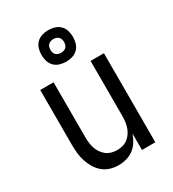

<svg xmlns="http://www.w3.org/2000/svg" viewBox="-186 -863 873 971"><g transform="rotate(-30 250.0 -377.0)"><path d="M219 8Q194 8 170.5 1Q147 -6 128 -22Q109 -38 96.5 -59Q84 -80 76.5 -103.5Q69 -127 66.5 -151.5Q64 -176 64 -200V-520H142V-200Q142 -183 144 -166.5Q146 -150 151 -134.5Q156 -119 165.5 -105Q175 -91 188 -81Q201 -71 217 -66.5Q233 -62 250 -62Q267 -62 283 -66.5Q299 -71 312 -81Q325 -91 334.5 -105Q344 -119 349 -134.5Q354 -150 356 -166.5Q358 -183 358 -200V-520H436V0H358V-95Q350 -73 337.5 -53Q325 -33 306.5 -19Q288 -5 265 1.5Q242 8 219 8ZM250 -578Q231 -578 213 -583.5Q195 -589 182 -602Q169 -615 163.5 -633Q158 -651 158 -670Q158 -689 163.5 -707Q169 -725 182 -738Q195 -751 213 -756.5Q231 -762 250 -762Q269 -762 287 -756.5Q305 -751 318 -738Q331 -725 336.5 -707Q342 -689 342 -670Q342 -651 336.5 -633Q331 -615 318 -602Q305 -589 287 -583.5Q269 -578 250 -578ZM250 -630Q258 -630 266 -632.5Q274 -635 279.5 -640.5Q285 -646 287.5 -654Q290 -662 290 -670Q290 -678 287.5 -686Q285 -694 279.5 -699.5Q274 -705 266 -707.5Q258 -710 250 -710Q242 -710 234 -707.5Q226 -705 220.5 -699.5Q215 -694 212.5 -686Q210 -678 210 -670Q210 -662 212.5 -654Q215 -646 220.5 -640.5Q226 -635 234 -632.5Q242 -630 250 -630Z"/></g></svg>

Font: Iosevka Term Curly
Style: Regular
Weight: 400
Designer: Belleve Invis
Foundry: Belleve Invis
Version: Version 32.3.0